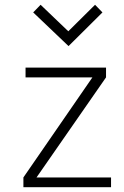

<svg xmlns="http://www.w3.org/2000/svg" viewBox="-20 -784 520 804"><path d="M87 -501V-460H367L78 -41V0H445V-41H133L424 -460V-501ZM119 -732 267 -591 409 -732 378 -764 266 -653 150 -764Z"/></svg>

Font: Advent Pro
Style: Light
Weight: 300
Designer: Andreas Kalpakidis
Foundry: Andreas Kalpakidis
Version: Version 2.002 2007